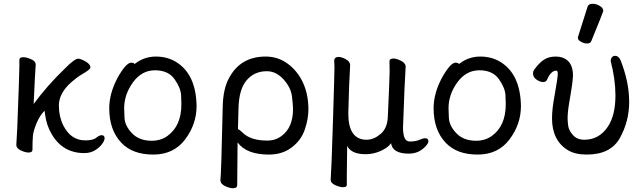

<svg xmlns="http://www.w3.org/2000/svg" viewBox="-20 -790 3375 1011"><path d="M423.8 16.1Q310.1 16.1 252 -84Q224.1 -130.9 216.8 -190.9L214.8 -207Q190.9 -184.1 173.3 -143.1Q155.8 -102.1 153.3 -74Q150.9 -45.9 150.9 -1Q150.9 13.2 129.9 13.2Q113.8 13.2 89.8 2.2Q65.9 -8.8 65.9 -26.9L70.8 -115.2Q82 -402.8 82 -439.9V-475.1Q82 -488.8 103 -488.8Q119.1 -488.8 143.6 -478.3Q168 -467.8 168 -449.2Q164.1 -397.9 157.2 -242.2Q226.1 -336.9 320.8 -428.2Q372.1 -481 392.1 -481Q401.9 -481 418 -473.1Q456.1 -455.1 456.1 -434.1Q456.1 -423.8 407.2 -396Q386.2 -383.8 353 -355Q290 -297.9 290 -233.9Q290 -176.8 313 -129.9Q353 -50.8 429.2 -50.8Q470.2 -50.8 486.6 -64.5Q502.9 -78.1 515.1 -78.1Q530.8 -78.1 530.8 -62Q530.8 -49.8 517.3 -31.5Q503.9 -13.2 480 1.5Q456.1 16.1 423.8 16.1Z M778.8 -48.8Q826.2 -48.8 861.8 -74.2Q935.1 -127 935.1 -241.2Q935.1 -249 933.6 -287.6Q932.1 -326.2 899.2 -373Q866.2 -419.9 796.1 -419.9Q726.1 -419.9 679.9 -356Q633.8 -292 633.8 -220.2Q633.8 -213.9 635.5 -170.9Q637.2 -127.9 675 -88.4Q712.9 -48.8 778.8 -48.8ZM787.1 23.9Q677.7 23.9 619.1 -38.1Q555.2 -105 555.2 -220.2Q555.2 -295.9 597.2 -377Q643.1 -460 670.9 -460Q684.1 -460 689 -453.1Q738.8 -492.2 800.8 -492.2Q862.8 -492.2 910.2 -461.9Q1012.2 -397 1015.1 -231.9Q1015.1 -136.2 955.1 -56.2Q895 23.9 787.1 23.9Z M1387.7 -49.8Q1431.6 -49.8 1463.9 -75.2Q1522.9 -119.1 1522.9 -215.8Q1522.9 -236.8 1517.3 -283Q1511.7 -329.1 1472.9 -372.1Q1434.1 -415 1384.8 -415Q1318.8 -415 1278.3 -366.9Q1237.8 -318.8 1235.8 -217.8L1232.9 -109.9Q1238.8 -109.9 1261.7 -87.9Q1302.7 -49.8 1387.7 -49.8ZM1207 201.2Q1189 201.2 1164.8 189.7Q1140.6 178.2 1140.6 158.2Q1145 127 1152.8 -229Q1154.8 -324.2 1187 -380.9Q1247.1 -492.2 1378.9 -492.2Q1438 -492.2 1485.4 -461.2Q1532.7 -430.2 1564 -377Q1604 -307.1 1604 -213.9Q1604 -164.1 1585 -107.9Q1565.9 -51.8 1516.4 -13.9Q1466.8 23.9 1396 23.9Q1277.8 23.9 1231 -40L1229 184.1Q1229 201.2 1207 201.2Z M1786.1 195.8Q1770 195.8 1746.1 185.3Q1722.2 174.8 1721.2 158.2Q1725.1 107.9 1733.2 -150.1Q1741.2 -408.2 1741.2 -438L1739.7 -473.1Q1742.2 -490.2 1762.2 -490.2Q1778.8 -490.2 1800.3 -478.5Q1821.8 -466.8 1823.7 -449.2Q1823.7 -433.1 1821.8 -407.2Q1818.8 -373 1814 -192.9Q1814 -54.2 1910.2 -54.2Q1947.8 -54.2 1983.4 -84Q2019 -113.8 2022 -171.9Q2031.7 -383.8 2031.7 -414.1L2030.8 -467.8Q2030.8 -481.9 2051.8 -481.9Q2066.9 -481.9 2089.8 -470.9Q2112.8 -460 2116.2 -441.9Q2110.8 -367.2 2102.1 -118.2Q2102.1 -44.9 2137.2 -44.9Q2168.9 -44.9 2188 -53.5Q2207 -62 2218.8 -62Q2235.8 -62 2235.8 -45.9Q2235.8 -35.2 2221.2 -20Q2186 19 2132.8 19Q2046.9 19 2039.1 -36.1Q2022.9 -12.2 1984.4 4.9Q1945.8 22 1905.8 22Q1829.1 22 1808.1 -22L1806.2 129.9V183.1Q1806.2 195.8 1786.1 195.8Z M2486.8 -48.8Q2534.2 -48.8 2569.8 -74.2Q2643.1 -127 2643.1 -241.2Q2643.1 -249 2641.6 -287.6Q2640.1 -326.2 2607.2 -373Q2574.2 -419.9 2504.2 -419.9Q2434.1 -419.9 2387.9 -356Q2341.8 -292 2341.8 -220.2Q2341.8 -213.9 2343.5 -170.9Q2345.2 -127.9 2383.1 -88.4Q2420.9 -48.8 2486.8 -48.8ZM2495.1 23.9Q2385.7 23.9 2327.1 -38.1Q2263.2 -105 2263.2 -220.2Q2263.2 -295.9 2305.2 -377Q2351.1 -460 2378.9 -460Q2392.1 -460 2397 -453.1Q2446.8 -492.2 2508.8 -492.2Q2570.8 -492.2 2618.2 -461.9Q2720.2 -397 2723.1 -231.9Q2723.1 -136.2 2663.1 -56.2Q2603 23.9 2495.1 23.9Z M3069.8 23.9Q3008.8 23.9 2970.7 1Q2886.7 -49.8 2886.7 -167Q2886.7 -216.8 2900.9 -291Q2917 -380.9 2917 -402.8Q2917 -418 2908.7 -418Q2880.9 -418 2859.9 -369.1Q2855 -357.9 2838.9 -357.9Q2824.7 -357.9 2805.7 -370.4Q2786.6 -382.8 2786.6 -403.8Q2786.6 -414.1 2792 -421.9Q2817.9 -458 2843.3 -475.1Q2868.7 -492.2 2906.7 -492.2Q2943.8 -492.2 2967.8 -472.2Q2997.1 -445.8 2997.1 -393.1Q2997.1 -362.8 2978 -253.9Q2968.8 -201.2 2968.8 -166Q2968.8 -151.9 2971.9 -127.4Q2975.1 -103 2997.1 -78.6Q3019 -54.2 3056.6 -54.2Q3134.8 -54.2 3180.7 -123Q3220.7 -183.1 3220.7 -287.1Q3220.7 -372.1 3195.8 -467.8Q3195.8 -481 3202.4 -488.5Q3209 -496.1 3218.8 -496.1Q3236.8 -496.1 3247.1 -474.1Q3293 -358.9 3293 -252.9Q3293 -151.9 3244.4 -64Q3195.8 23.9 3069.8 23.9ZM3071.8 -561Q3055.7 -561 3039.3 -570.1Q3022.9 -579.1 3022.9 -589.8Q3022.9 -598.1 3024.9 -600.1L3073.7 -753.9Q3077.6 -770 3101.1 -770Q3119.6 -770 3138.2 -759Q3156.7 -748 3156.7 -731.9Q3156.7 -728 3093.8 -574.2Q3088.9 -561 3071.8 -561Z"/></svg>

Font: LXGW WenKai Screen
Style: Regular
Weight: 400
Designer: LXGW / Fontworks Inc.
Foundry: LXGW / Fontworks Inc.
Version: Version 1.510;January 18,2025